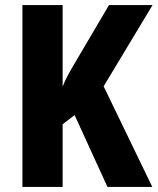

<svg xmlns="http://www.w3.org/2000/svg" viewBox="-20 -734 619 754"><path d="M578 0 387 -395 579 -714H408L276 -490C255 -455 237 -423 226 -394V-714H68V0H226V-246L273 -282L402 0Z"/></svg>

Font: Noto Sans Khmer Condensed ExtraBold
Style: Regular
Weight: 800
Width: 3
Designer: Danh Hong and the Monotype Design Team
Foundry: Monotype Imaging Inc.
Version: Version 2.004